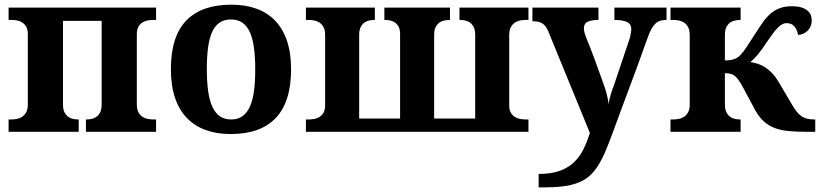

<svg xmlns="http://www.w3.org/2000/svg" viewBox="-20 -569 3540 829"><path d="M653.8 -53.2V0H351.1V-53.2H353Q363.3 -53.2 374.8 -55.4Q386.2 -57.6 396 -64.5Q405.8 -71.3 412.4 -84Q418.9 -96.7 418.9 -118.2V-479H252V-118.2Q252 -96.7 258.5 -84Q265.1 -71.3 274.9 -64.5Q284.7 -57.6 296.1 -55.4Q307.6 -53.2 317.9 -53.2H319.8V0H17.1V-53.2H28.8Q40 -53.2 52.5 -55.4Q64.9 -57.6 75.4 -64.5Q85.9 -71.3 93 -84Q100.1 -96.7 100.1 -118.2V-421.9Q100.1 -441.9 93 -453.9Q85.9 -465.8 75.2 -472.4Q64.5 -479 52 -481Q39.6 -482.9 28.8 -482.9H17.1V-536.1H653.8V-482.9H642.1Q631.3 -482.9 618.9 -481Q606.4 -479 595.7 -472.4Q585 -465.8 577.9 -453.9Q570.8 -441.9 570.8 -421.9V-118.2Q570.8 -96.7 577.9 -84Q585 -71.3 595.5 -64.5Q606 -57.6 618.7 -55.4Q631.3 -53.2 642.1 -53.2Z M1236.8 -270Q1236.8 -128.9 1170.7 -59.6Q1104.5 9.8 976.1 9.8Q916 9.8 868.2 -7.6Q820.3 -24.9 786.9 -59.6Q753.4 -94.2 735.6 -147Q717.8 -199.7 717.8 -270Q717.8 -411.1 783.9 -480Q850.1 -548.8 979 -548.8Q1039.1 -548.8 1086.7 -531.7Q1134.3 -514.6 1167.7 -480Q1201.2 -445.3 1219 -392.8Q1236.8 -340.3 1236.8 -270ZM873 -270Q873 -216.8 878.7 -176.3Q884.3 -135.7 896.7 -108.4Q909.2 -81.1 929.2 -67.1Q949.2 -53.2 978 -53.2Q1006.8 -53.2 1026.6 -67.1Q1046.4 -81.1 1058.8 -108.4Q1071.3 -135.7 1076.7 -176.3Q1082 -216.8 1082 -270Q1082 -323.7 1076.4 -364Q1070.8 -404.3 1058.3 -431.2Q1045.9 -458 1025.9 -471.4Q1005.9 -484.9 977.1 -484.9Q948.2 -484.9 928.2 -471.4Q908.2 -458 896 -431.2Q883.8 -404.3 878.4 -364Q873 -323.7 873 -270Z M1639.6 -536.1H1922.9V-482.9H1920.9Q1910.6 -482.9 1898.9 -480.7Q1887.2 -478.5 1877.4 -471.7Q1867.7 -464.8 1861.1 -452.1Q1854.5 -439.5 1854.5 -418V-57.1H2031.7V-418Q2031.7 -439.5 2025.1 -452.1Q2018.6 -464.8 2008.8 -471.7Q1999 -478.5 1987.5 -480.7Q1976.1 -482.9 1965.8 -482.9H1963.9V-536.1H2261.7V-482.9H2249.5Q2238.8 -482.9 2226.3 -480.7Q2213.9 -478.5 2203.4 -471.7Q2192.9 -464.8 2185.8 -452.1Q2178.7 -439.5 2178.7 -418V-113.8Q2178.7 -94.2 2185.8 -82.3Q2192.9 -70.3 2203.6 -63.7Q2214.4 -57.1 2226.8 -55.2Q2239.3 -53.2 2249.5 -53.2H2261.7V0H1300.8V-53.2H1312.5Q1323.2 -53.2 1335.7 -55.2Q1348.1 -57.1 1358.9 -63.7Q1369.6 -70.3 1376.7 -82.3Q1383.8 -94.2 1383.8 -113.8V-418Q1383.8 -439.5 1376.7 -452.1Q1369.6 -464.8 1359.1 -471.7Q1348.6 -478.5 1336.2 -480.7Q1323.7 -482.9 1312.5 -482.9H1300.8V-536.1H1598.6V-482.9H1596.7Q1586.4 -482.9 1575 -480.7Q1563.5 -478.5 1553.7 -471.7Q1543.9 -464.8 1537.4 -452.1Q1530.8 -439.5 1530.8 -418V-57.1H1707.5V-421.9Q1707.5 -441.9 1700.9 -453.9Q1694.3 -465.8 1684.3 -472.4Q1674.3 -479 1662.8 -481Q1651.4 -482.9 1641.6 -482.9H1639.6Z M2857.9 -536.1V-482.9Q2842.8 -482.9 2831.3 -479.5Q2819.8 -476.1 2810.5 -467.5Q2801.3 -459 2793.5 -445.1Q2785.6 -431.2 2777.8 -410.2Q2760.3 -360.4 2741.2 -308.6Q2722.2 -256.8 2702.9 -204.8Q2683.6 -152.8 2664.3 -101.3Q2645 -49.8 2627 0Q2609.4 48.3 2593.8 85Q2578.1 121.6 2560.8 148.4Q2543.5 175.3 2522.5 192.9Q2501.5 210.4 2473.6 220.9Q2445.8 231.4 2408.9 235.8Q2372.1 240.2 2322.8 240.2H2305.7V182.1Q2357.9 182.1 2394.5 169.4Q2431.2 156.7 2456.5 133.3Q2481.9 109.9 2498.3 77.1Q2514.6 44.4 2526.9 4.9L2346.7 -435.1Q2340.8 -449.2 2333.5 -457.5Q2326.2 -465.8 2317.9 -470.2Q2309.6 -474.6 2299.8 -475.8Q2290 -477.1 2278.8 -477.1V-536.1H2564V-482.9Q2534.7 -482.9 2517.8 -475.3Q2501 -467.8 2501 -445.8Q2501 -437.5 2504.4 -426Q2507.8 -414.6 2510.7 -407.2Q2519.5 -386.2 2529.1 -361.6Q2538.6 -336.9 2547.6 -312.3Q2556.6 -287.6 2564.9 -264.6Q2573.2 -241.7 2579.6 -224.1Q2586.9 -205.1 2591.8 -189.7Q2596.7 -174.3 2599.9 -161.9Q2603 -149.4 2605 -138.9Q2606.9 -128.4 2607.9 -118.2Q2608.9 -128.4 2611.8 -140.9Q2614.7 -153.3 2618.2 -164.8Q2621.6 -176.3 2625 -185.3Q2628.4 -194.3 2629.9 -198.2L2695.8 -394Q2697.8 -398.9 2699.5 -405.5Q2701.2 -412.1 2702.6 -418.9Q2704.1 -425.8 2704.8 -432.1Q2705.6 -438.5 2705.6 -442.9Q2705.6 -465.8 2686.5 -474.4Q2667.5 -482.9 2632.8 -482.9V-536.1Z M2875 -53.2H2886.7Q2897.9 -53.2 2910.4 -55.4Q2922.9 -57.6 2933.3 -64.5Q2943.8 -71.3 2950.9 -84Q2958 -96.7 2958 -118.2V-418Q2958 -439.5 2950.9 -452.1Q2943.8 -464.8 2933.3 -471.7Q2922.9 -478.5 2910.4 -480.7Q2897.9 -482.9 2886.7 -482.9H2875V-536.1H3177.7V-482.9H3175.8Q3165.5 -482.9 3154.1 -480.7Q3142.6 -478.5 3132.8 -471.7Q3123 -464.8 3116.5 -452.1Q3109.9 -439.5 3109.9 -418V-308.1Q3134.3 -308.1 3149.4 -313.5Q3164.6 -318.8 3175.8 -330.1Q3188 -342.3 3203.6 -366Q3219.2 -389.6 3244.1 -428.2Q3260.7 -454.6 3275.9 -475.6Q3291 -496.6 3308.3 -511.2Q3325.7 -525.9 3347.4 -533.9Q3369.1 -542 3398.9 -542Q3423.8 -542 3440.2 -536.9Q3456.5 -531.7 3466.6 -523.2Q3476.6 -514.6 3480.7 -503.7Q3484.9 -492.7 3484.9 -481Q3484.9 -467.3 3480.2 -456.1Q3475.6 -444.8 3467.5 -436.8Q3459.5 -428.7 3448.7 -423.8Q3438 -418.9 3425.8 -418Q3421.9 -440.9 3409.9 -455.1Q3397.9 -469.2 3376 -469.2Q3367.2 -469.2 3358.4 -464.8Q3349.6 -460.4 3340.1 -451.2Q3330.6 -441.9 3319.6 -427.5Q3308.6 -413.1 3294.9 -393.1Q3282.2 -374 3272 -359.6Q3261.7 -345.2 3252.9 -334.5Q3244.1 -323.7 3236.1 -315.7Q3228 -307.6 3219.7 -300.8Q3235.8 -298.8 3252.2 -293.5Q3268.6 -288.1 3284.4 -277.8Q3300.3 -267.6 3314.9 -252Q3329.6 -236.3 3342.8 -213.9L3397.9 -120.1Q3409.7 -99.6 3420.4 -86.4Q3431.2 -73.2 3442.6 -65.9Q3454.1 -58.6 3467.3 -55.9Q3480.5 -53.2 3497.1 -53.2H3500V0H3458Q3417 0 3384 -3.2Q3351.1 -6.3 3324.7 -16.4Q3298.3 -26.4 3277.6 -45.2Q3256.8 -64 3239.7 -95.2L3189 -189.9Q3178.2 -210.4 3169.4 -222.7Q3160.6 -234.9 3151.9 -241.7Q3143.1 -248.5 3133.3 -250.7Q3123.5 -252.9 3109.9 -252.9V-118.2Q3109.9 -96.7 3116.5 -84Q3123 -71.3 3132.8 -64.5Q3142.6 -57.6 3154.1 -55.4Q3165.5 -53.2 3175.8 -53.2H3177.7V0H2875Z"/></svg>

Font: Droid Serif
Style: Bold
Weight: 700
Designer: Monotype Design team
Foundry: Monotype Imaging Inc.
Version: Version 1.03